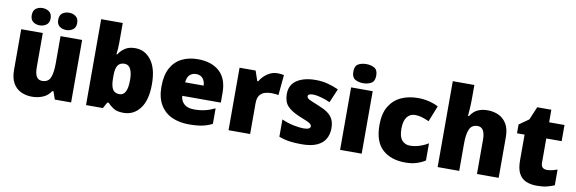

<svg xmlns="http://www.w3.org/2000/svg" viewBox="-54 -1220 5019 1673"><g transform="rotate(10 2455.5 -383.0)"><path d="M604 -553V0H460L436 -69H425Q399 -27 354 -8.5Q309 10 258 10Q204 10 160 -11Q116 -32 90.5 -77Q65 -122 65 -193V-553H256V-251Q256 -197 271.5 -169Q287 -141 322 -141Q376 -141 394.5 -185Q413 -229 413 -311V-553ZM134 -690Q134 -730 158 -748.5Q182 -767 217 -767Q251 -767 276 -748.5Q301 -730 301 -690Q301 -651 276 -632.5Q251 -614 217 -614Q182 -614 158 -632.5Q134 -651 134 -690ZM368 -690Q368 -730 392 -748.5Q416 -767 452 -767Q486 -767 511 -748.5Q536 -730 536 -690Q536 -651 511 -632.5Q486 -614 452 -614Q416 -614 392 -632.5Q368 -651 368 -690Z M927 -588Q927 -559 925 -532Q923 -505 920 -482H927Q948 -516 983 -539.5Q1018 -563 1074 -563Q1160 -563 1215 -490Q1270 -417 1270 -278Q1270 -136 1214 -63Q1158 10 1068 10Q1010 10 979 -10.5Q948 -31 927 -54H915L885 0H736V-760H927ZM1004 -413Q964 -413 945.5 -385Q927 -357 927 -298V-271Q927 -207 944.5 -175.5Q962 -144 1006 -144Q1076 -144 1076 -280Q1076 -413 1004 -413Z M1628 -563Q1749 -563 1819 -500Q1889 -437 1889 -310V-225H1548Q1550 -182 1580.5 -154Q1611 -126 1669 -126Q1721 -126 1764 -136Q1807 -146 1853 -168V-31Q1813 -10 1765.5 0Q1718 10 1646 10Q1562 10 1496.5 -19.5Q1431 -49 1393 -112Q1355 -175 1355 -273Q1355 -373 1389.5 -437Q1424 -501 1485.5 -532Q1547 -563 1628 -563ZM1635 -433Q1601 -433 1578.5 -412Q1556 -391 1552 -345H1716Q1715 -382 1694.5 -407.5Q1674 -433 1635 -433Z M2331 -563Q2347 -563 2364 -561Q2381 -559 2389 -557L2372 -377Q2362 -379 2347.5 -381Q2333 -383 2307 -383Q2283 -383 2255.5 -376Q2228 -369 2208 -345.5Q2188 -322 2188 -272V0H1997V-553H2139L2169 -465H2178Q2201 -506 2242.5 -534.5Q2284 -563 2331 -563Z M2877 -170Q2877 -118 2853.5 -77Q2830 -36 2778.5 -13Q2727 10 2643 10Q2584 10 2537.5 3.5Q2491 -3 2443 -21V-174Q2496 -150 2550 -139.5Q2604 -129 2635 -129Q2697 -129 2697 -157Q2697 -169 2687 -178Q2677 -187 2651.5 -198Q2626 -209 2579 -228Q2510 -257 2476 -294.5Q2442 -332 2442 -400Q2442 -481 2504.5 -522Q2567 -563 2670 -563Q2725 -563 2773 -551Q2821 -539 2873 -516L2821 -393Q2780 -412 2738 -423Q2696 -434 2671 -434Q2624 -434 2624 -411Q2624 -401 2632.5 -393Q2641 -385 2665 -375Q2689 -365 2735 -346Q2783 -327 2814.5 -304.5Q2846 -282 2861.5 -250.5Q2877 -219 2877 -170Z M3080 -776Q3121 -776 3151.5 -759Q3182 -742 3182 -691Q3182 -642 3151.5 -624.5Q3121 -607 3080 -607Q3038 -607 3008.5 -624.5Q2979 -642 2979 -691Q2979 -742 3008.5 -759Q3038 -776 3080 -776ZM3175 -553V0H2984V-553Z M3560 10Q3434 10 3359 -58Q3284 -126 3284 -274Q3284 -375 3322 -438.5Q3360 -502 3425.5 -532.5Q3491 -563 3575 -563Q3626 -563 3671.5 -552Q3717 -541 3756 -521L3700 -380Q3666 -395 3636.5 -404Q3607 -413 3575 -413Q3532 -413 3505 -379Q3478 -345 3478 -275Q3478 -203 3505.5 -172.5Q3533 -142 3576 -142Q3617 -142 3658.5 -155Q3700 -168 3737 -191V-39Q3703 -17 3660 -3.5Q3617 10 3560 10Z M4038 -652Q4038 -591 4035 -549Q4032 -507 4030 -485H4039Q4066 -528 4104 -545.5Q4142 -563 4191 -563Q4246 -563 4290 -542Q4334 -521 4360.5 -476.5Q4387 -432 4387 -360V0H4195V-302Q4195 -413 4129 -413Q4077 -413 4057.5 -369Q4038 -325 4038 -243V0H3847V-760H4038Z M4788 -141Q4814 -141 4835.5 -146.5Q4857 -152 4880 -160V-21Q4849 -8 4814 1Q4779 10 4725 10Q4671 10 4630.5 -7Q4590 -24 4567 -65.5Q4544 -107 4544 -182V-410H4477V-488L4562 -548L4611 -664H4736V-553H4872V-410H4736V-195Q4736 -141 4788 -141Z"/></g></svg>

Font: Noto Sans Arabic Blk
Style: Regular
Weight: 900
Designer: Monotype Design Team, Nadine Chahine, Nizar Qandah and Khaled Hosny
Foundry: Monotype Imaging Inc.
Version: Version 2.012; ttfautohint (v1.8.4.7-5d5b)